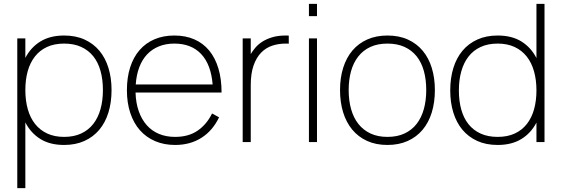

<svg xmlns="http://www.w3.org/2000/svg" viewBox="-20 -740 2926 1000"><path d="M70 240V-540H112V-438.5Q140.5 -493.5 190.8 -524.2Q241 -555 314 -555Q374.5 -555 420.5 -534Q466.5 -513 497.8 -475.5Q529 -438 545 -385.8Q561 -333.5 561 -271Q561 -207 544.8 -154.2Q528.5 -101.5 497 -64Q465.5 -26.5 419.5 -5.8Q373.5 15 314 15Q240 15 190 -16.2Q140 -47.5 112 -102.5V240ZM314 -27Q365 -27 403 -44.8Q441 -62.5 466 -94.8Q491 -127 503.5 -171.8Q516 -216.5 516 -271Q516 -326 503.5 -370.8Q491 -415.5 465.8 -447Q440.5 -478.5 402.5 -495.8Q364.5 -513 314 -513Q262.5 -513 224.5 -495.2Q186.5 -477.5 161.5 -445.2Q136.5 -413 124.2 -368.8Q112 -324.5 112 -271Q112 -216 124.8 -171Q137.5 -126 163 -94Q188.5 -62 226.2 -44.5Q264 -27 314 -27Z M892 -27Q962 -27 1009.2 -59.5Q1056.5 -92 1084.5 -149L1121 -129Q1087.5 -59 1028.8 -22Q970 15 892 15Q834.5 15 788.2 -4.8Q742 -24.5 709.2 -61.2Q676.5 -98 658.8 -151Q641 -204 641 -270Q641 -336.5 658 -389.5Q675 -442.5 707 -479.2Q739 -516 784.8 -535.5Q830.5 -555 888 -555Q946.5 -555 992.2 -535Q1038 -515 1069.5 -476.8Q1101 -438.5 1117.5 -383.5Q1134 -328.5 1134 -258H686Q687.5 -203.5 702.8 -160.5Q718 -117.5 744.5 -87.8Q771 -58 808.2 -42.5Q845.5 -27 892 -27ZM1087.5 -300Q1079 -404 1027.8 -458.5Q976.5 -513 888 -513Q843.5 -513 807.8 -498.5Q772 -484 746.2 -456.8Q720.5 -429.5 705.5 -390Q690.5 -350.5 687 -300Z M1484 -512.5Q1480 -513 1476 -513Q1472 -513 1468 -513Q1430.5 -513 1397.5 -502Q1364.5 -491 1339.8 -465.5Q1315 -440 1300.5 -398.5Q1286 -357 1286 -296V0H1244V-540H1286V-458.5Q1295 -473.5 1309 -490.5Q1323 -507.5 1344.5 -521.8Q1366 -536 1396.5 -545.5Q1427 -555 1468 -555Q1472 -555 1476 -555Q1480 -555 1484 -554.5Z M1589 -656V-720H1631V-656ZM1589 0V-540H1631V0Z M1998 15Q1938 15 1892 -6Q1846 -27 1814.5 -65Q1783 -103 1767 -155.5Q1751 -208 1751 -271Q1751 -335 1767.5 -387.2Q1784 -439.5 1815.5 -476.8Q1847 -514 1893 -534.5Q1939 -555 1998 -555Q2058.5 -555 2104.5 -534Q2150.5 -513 2181.8 -475.5Q2213 -438 2229 -385.8Q2245 -333.5 2245 -271Q2245 -207 2228.8 -154.2Q2212.5 -101.5 2181 -64Q2149.5 -26.5 2103.5 -5.8Q2057.5 15 1998 15ZM1998 -27Q2049 -27 2087 -44.8Q2125 -62.5 2150 -94.8Q2175 -127 2187.5 -171.8Q2200 -216.5 2200 -271Q2200 -326 2187.5 -370.8Q2175 -415.5 2149.8 -447Q2124.5 -478.5 2086.5 -495.8Q2048.5 -513 1998 -513Q1946.5 -513 1908.5 -495.2Q1870.5 -477.5 1845.5 -445.2Q1820.5 -413 1808.2 -368.8Q1796 -324.5 1796 -271Q1796 -216 1808.8 -171Q1821.5 -126 1847 -94Q1872.5 -62 1910.2 -44.5Q1948 -27 1998 -27Z M2816 -720V0H2774V-101.5Q2745.5 -46.5 2695.2 -15.8Q2645 15 2572 15Q2511.5 15 2465.5 -6Q2419.5 -27 2388.2 -64.5Q2357 -102 2341 -154.2Q2325 -206.5 2325 -269Q2325 -333 2341.2 -385.8Q2357.5 -438.5 2389 -476Q2420.5 -513.5 2466.5 -534.2Q2512.5 -555 2572 -555Q2646 -555 2696 -523.8Q2746 -492.5 2774 -437.5V-720ZM2572 -513Q2521 -513 2483 -495.2Q2445 -477.5 2420 -445.2Q2395 -413 2382.5 -368.2Q2370 -323.5 2370 -269Q2370 -214 2382.5 -169.2Q2395 -124.5 2420.2 -93Q2445.5 -61.5 2483.5 -44.2Q2521.5 -27 2572 -27Q2623.5 -27 2661.5 -44.8Q2699.5 -62.5 2724.5 -94.8Q2749.5 -127 2761.8 -171.5Q2774 -216 2774 -269Q2774 -324 2761.2 -369Q2748.5 -414 2723 -446Q2697.5 -478 2659.8 -495.5Q2622 -513 2572 -513Z"/></svg>

Font: Vela Sans ExtLt
Style: Regular
Weight: 200
Designer: Principal design: Mikhail Sharanda - project Manrope.
Design modification: Ravid Balaliev
Foundry: Mikhail Sharanda
Version: Version 1.001